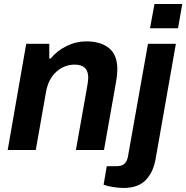

<svg xmlns="http://www.w3.org/2000/svg" viewBox="-20 -743 923 951"><path d="M723.1 -603 745.1 -723.1H882.8L861.8 -603ZM18.1 0 109.9 -525.9H224.1V-453.1H231Q261.7 -491.2 309.1 -514.6Q356.4 -538.1 407.2 -538.1Q479 -538.1 520 -504.6Q561 -471.2 561 -401.9Q561 -371.1 553.2 -328.1L495.1 0H356L412.1 -315.9Q417 -342.8 417 -358.9Q417 -422.9 350.1 -422.9Q297.9 -422.9 258.5 -387Q219.2 -351.1 208 -288.1L157.2 0ZM591.8 188Q567.9 188 538.8 183.3Q509.8 178.7 493.2 171.9L508.8 80.1H558.1Q582.5 80.1 595.9 68.4Q609.4 56.6 613.8 32.2L712.9 -525.9H851.1L751 43Q745.1 75.2 734.4 99.9Q723.6 124.5 705.3 145.3Q687 166 658.4 177Q629.9 188 591.8 188Z"/></svg>

Font: Archivo
Style: Bold Italic
Weight: 700
Italic angle: -10°
Designer: Hector Gatti
Foundry: Omnibus-Type
Version: Version 2.001